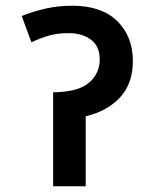

<svg xmlns="http://www.w3.org/2000/svg" viewBox="-20 -652 529 672"><path d="M233 -632Q335 -632 390 -578.5Q445 -525 445 -438Q445 -360 400.5 -311.5Q356 -263 280 -245V0H166V-329Q254 -330 291.5 -362.5Q329 -395 329 -444Q329 -490 298.5 -513Q268 -536 221 -536Q181 -536 151.5 -527.5Q122 -519 90 -504L56 -596Q93 -611 137.5 -621.5Q182 -632 233 -632Z"/></svg>

Font: Noto Sans SemiBold
Style: Regular
Weight: 600
Designer: Monotype Design Team
Foundry: Monotype Imaging Inc.
Version: Version 2.007